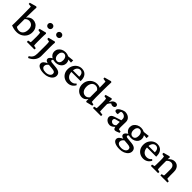

<svg xmlns="http://www.w3.org/2000/svg" viewBox="356 -2277 4100 4100"><g transform="rotate(45 2405.5 -227.5)"><path d="M73.2 -26.4Q75.2 -60.5 75.7 -88.4Q76.2 -116.2 76.2 -144Q76.2 -171.9 76.2 -201.2V-354.5Q76.2 -391.6 75.7 -429.7Q75.2 -467.8 74.7 -501Q74.2 -534.2 73.7 -558.6Q73.2 -583 72.3 -592.8L0 -601.6L-2 -635.7L150.4 -678.7L172.9 -664.1Q170.9 -624 169.4 -583.5Q168 -543 167.5 -489.7Q167 -436.5 165 -358.4L168 -357.4Q190.4 -388.7 226.6 -409.7Q262.7 -430.7 304.7 -430.7Q353.5 -430.7 394.5 -406.7Q435.5 -382.8 460.4 -338.4Q485.4 -293.9 485.4 -230.5Q485.4 -162.1 453.1 -108.4Q420.9 -54.7 364.3 -23.4Q307.6 7.8 237.3 7.8Q194.3 7.8 151.9 -1.5Q109.4 -10.7 73.2 -26.4ZM259.8 -48.8Q312.5 -48.8 348.1 -89.8Q383.8 -130.9 384.8 -209Q385.7 -285.2 349.6 -320.8Q313.5 -356.4 262.7 -356.4Q235.4 -356.4 210.4 -344.7Q185.5 -333 167 -309.6V-78.1Q184.6 -64.5 208 -56.6Q231.4 -48.8 259.8 -48.8Z M545.9 0 543 -39.1 608.4 -53.7Q609.4 -57.6 610.4 -68.8Q611.3 -80.1 611.8 -101.1Q612.3 -122.1 612.3 -155.3L613.3 -224.6Q613.3 -260.7 611.3 -290.5Q609.4 -320.3 605.5 -339.8L540 -353.5V-389.6L692.4 -428.7L710.9 -414.1Q708 -383.8 706.5 -353.5Q705.1 -323.2 705.1 -283.2V-160.2Q705.1 -120.1 706.5 -90.8Q708 -61.5 710.9 -53.7L776.4 -39.1L773.4 0ZM660.2 -529.3Q630.9 -529.3 611.8 -547.9Q592.8 -566.4 592.8 -593.8Q592.8 -620.1 611.8 -639.2Q630.9 -658.2 660.2 -658.2Q689.5 -658.2 707.5 -639.2Q725.6 -620.1 725.6 -593.8Q725.6 -566.4 707.5 -547.9Q689.5 -529.3 660.2 -529.3Z M806.6 224.6 787.1 188.5Q836.9 159.2 859.4 119.6Q881.8 80.1 881.8 15.6L882.8 -237.3Q882.8 -276.4 880.4 -301.8Q877.9 -327.1 875 -339.8L809.6 -353.5V-389.6L962.9 -428.7L981.4 -413.1Q978.5 -386.7 977.1 -356.9Q975.6 -327.1 975.6 -280.3L976.6 -3.9Q976.6 32.2 965.3 65.9Q954.1 99.6 932.6 128.9Q911.1 158.2 879.4 182.6Q847.7 207 806.6 224.6ZM929.7 -529.3Q900.4 -529.3 881.3 -547.9Q862.3 -566.4 862.3 -593.8Q862.3 -620.1 881.3 -639.2Q900.4 -658.2 929.7 -658.2Q959 -658.2 977.1 -639.2Q995.1 -620.1 995.1 -593.8Q995.1 -566.4 977.1 -547.9Q959 -529.3 929.7 -529.3Z M1279.3 222.7Q1185.5 222.7 1131.3 193.4Q1077.1 164.1 1077.1 116.2Q1077.1 82 1105.5 54.2Q1133.8 26.4 1193.4 1L1232.4 7.8Q1203.1 26.4 1186.5 49.8Q1169.9 73.2 1169.9 100.6Q1169.9 136.7 1200.7 157.2Q1231.4 177.7 1285.2 177.7Q1345.7 177.7 1383.8 151.9Q1421.9 126 1421.9 85.9Q1421.9 55.7 1399.9 40.5Q1377.9 25.4 1325.2 21.5L1215.8 12.7L1203.1 7.8Q1163.1 7.8 1137.2 -10.7Q1111.3 -29.3 1111.3 -58.6Q1111.3 -85.9 1138.2 -111.8Q1165 -137.7 1213.9 -156.2L1227.5 -136.7Q1210.9 -126 1202.6 -116.7Q1194.3 -107.4 1194.3 -98.6Q1194.3 -85 1205.1 -76.7Q1215.8 -68.4 1235.4 -66.4L1368.2 -53.7Q1438.5 -46.9 1473.6 -18.1Q1508.8 10.7 1508.8 62.5Q1508.8 106.4 1478.5 143.1Q1448.2 179.7 1396.5 201.2Q1344.7 222.7 1279.3 222.7ZM1286.1 -119.1Q1232.4 -119.1 1190.9 -138.2Q1149.4 -157.2 1126 -190.9Q1102.5 -224.6 1102.5 -268.6Q1102.5 -315.4 1127 -351.6Q1151.4 -387.7 1192.9 -409.2Q1234.4 -430.7 1287.1 -430.7Q1338.9 -430.7 1379.4 -410.2Q1419.9 -389.6 1443.4 -354.5Q1466.8 -319.3 1466.8 -274.4Q1466.8 -229.5 1443.4 -194.3Q1419.9 -159.2 1378.9 -139.2Q1337.9 -119.1 1286.1 -119.1ZM1293 -164.1Q1329.1 -164.1 1350.6 -192.4Q1372.1 -220.7 1372.1 -268.6Q1372.1 -322.3 1348.1 -354.5Q1324.2 -386.7 1286.1 -386.7Q1249 -386.7 1226.1 -356.4Q1203.1 -326.2 1203.1 -277.3Q1203.1 -226.6 1227.5 -195.3Q1252 -164.1 1293 -164.1ZM1524.4 -353.5 1402.3 -363.3 1365.2 -404.3 1524.4 -420.9Z M1780.3 7.8Q1721.7 7.8 1674.8 -18.6Q1627.9 -44.9 1600.6 -92.8Q1573.2 -140.6 1573.2 -204.1Q1573.2 -273.4 1602.5 -324.2Q1631.8 -375 1679.2 -403.3Q1726.6 -431.6 1781.2 -430.7Q1861.3 -429.7 1905.3 -378.4Q1949.2 -327.1 1949.2 -239.3V-219.7H1654.3V-265.6H1875L1862.3 -249V-274.4Q1862.3 -326.2 1838.9 -356Q1815.4 -385.7 1773.4 -385.7Q1747.1 -385.7 1723.6 -370.1Q1700.2 -354.5 1685.5 -323.2Q1670.9 -292 1670.9 -245.1V-230.5Q1670.9 -154.3 1710 -110.4Q1749 -66.4 1811.5 -66.4Q1844.7 -66.4 1872.1 -79.1Q1899.4 -91.8 1924.8 -123L1951.2 -98.6Q1923.8 -44.9 1879.4 -18.6Q1835 7.8 1780.3 7.8Z M2355.5 10.7 2336.9 -2 2337.9 -65.4H2335Q2307.6 -25.4 2276.9 -8.8Q2246.1 7.8 2211.9 7.8Q2158.2 7.8 2114.3 -18.1Q2070.3 -43.9 2044.9 -90.3Q2019.5 -136.7 2019.5 -197.3Q2019.5 -250 2038.1 -293Q2056.6 -335.9 2088.9 -366.7Q2121.1 -397.5 2161.1 -413.6Q2201.2 -429.7 2243.2 -429.7Q2267.6 -429.7 2293 -424.3Q2318.4 -418.9 2335.9 -407.2Q2335.9 -424.8 2335.4 -451.7Q2335 -478.5 2334.5 -506.3Q2334 -534.2 2333.5 -556.6Q2333 -579.1 2332 -587.9L2256.8 -600.6L2254.9 -635.7L2411.1 -678.7L2432.6 -664.1Q2429.7 -603.5 2428.2 -548.3Q2426.8 -493.2 2426.8 -433.6L2425.8 -208Q2425.8 -158.2 2428.7 -124.5Q2431.6 -90.8 2432.6 -75.2L2496.1 -59.6V-24.4ZM2244.1 -66.4Q2267.6 -66.4 2290.5 -77.6Q2313.5 -88.9 2335.9 -118.2V-329.1Q2318.4 -357.4 2293.9 -369.6Q2269.5 -381.8 2244.1 -381.8Q2187.5 -381.8 2154.3 -338.9Q2121.1 -295.9 2121.1 -224.6Q2121.1 -148.4 2156.7 -107.4Q2192.4 -66.4 2244.1 -66.4Z M2542 0 2539.1 -38.1 2599.6 -53.7Q2600.6 -57.6 2601.6 -70.3Q2602.5 -83 2603.5 -104.5Q2604.5 -126 2604.5 -155.3V-230.5Q2604.5 -262.7 2602.5 -291.5Q2600.6 -320.3 2596.7 -339.8L2534.2 -353.5V-389.6L2677.7 -428.7L2695.3 -414.1L2691.4 -334L2694.3 -333Q2723.6 -388.7 2752.9 -408.2Q2782.2 -427.7 2810.5 -427.7Q2835 -427.7 2851.6 -415.5Q2868.2 -403.3 2868.2 -377.9Q2868.2 -352.5 2850.1 -338.9Q2832 -325.2 2806.6 -325.2Q2787.1 -325.2 2770 -332.5Q2752.9 -339.8 2736.3 -356.4L2755.9 -351.6Q2740.2 -339.8 2724.1 -320.3Q2708 -300.8 2695.3 -273.4L2696.3 -186.5Q2697.3 -158.2 2698.2 -131.3Q2699.2 -104.5 2700.2 -84Q2701.2 -63.5 2702.1 -53.7L2787.1 -40L2785.2 0Z M3051.8 7.8Q3010.7 7.8 2979.5 -9.3Q2948.2 -26.4 2931.6 -51.8Q2915 -77.1 2915 -102.5Q2915 -135.7 2936 -157.7Q2957 -179.7 3005.9 -195.3L3156.2 -244.1V-289.1Q3156.2 -311.5 3142.1 -331.1Q3127.9 -350.6 3104.5 -362.3Q3081.1 -374 3051.8 -374Q3031.2 -374 3022.9 -364.7Q3014.6 -355.5 3012.7 -328.1L3009.8 -281.2Q2970.7 -272.5 2943.8 -283.7Q2917 -294.9 2917 -321.3Q2917 -337.9 2933.1 -355.5Q2949.2 -373 2974.1 -389.2Q2999 -405.3 3027.3 -416Q3055.7 -426.8 3081.1 -430.7Q3157.2 -430.7 3203.6 -392.1Q3250 -353.5 3251 -290L3248 -135.7Q3248 -114.3 3249.5 -97.2Q3251 -80.1 3254.9 -71.3L3317.4 -59.6V-26.4L3264.6 -4.9Q3250 1 3237.3 4.4Q3224.6 7.8 3214.8 7.8Q3181.6 7.8 3170.9 -27.3L3158.2 -68.4L3174.8 -66.4Q3143.6 -30.3 3112.8 -11.2Q3082 7.8 3051.8 7.8ZM3085.9 -59.6Q3105.5 -59.6 3123 -68.4Q3140.6 -77.1 3156.2 -94.7V-195.3L3060.5 -171.9Q3037.1 -166 3026.9 -153.8Q3016.6 -141.6 3016.6 -122.1Q3016.6 -97.7 3037.1 -78.6Q3057.6 -59.6 3085.9 -59.6Z M3561.5 222.7Q3467.8 222.7 3413.6 193.4Q3359.4 164.1 3359.4 116.2Q3359.4 82 3387.7 54.2Q3416 26.4 3475.6 1L3514.6 7.8Q3485.4 26.4 3468.8 49.8Q3452.1 73.2 3452.1 100.6Q3452.1 136.7 3482.9 157.2Q3513.7 177.7 3567.4 177.7Q3627.9 177.7 3666 151.9Q3704.1 126 3704.1 85.9Q3704.1 55.7 3682.1 40.5Q3660.2 25.4 3607.4 21.5L3498 12.7L3485.4 7.8Q3445.3 7.8 3419.4 -10.7Q3393.6 -29.3 3393.6 -58.6Q3393.6 -85.9 3420.4 -111.8Q3447.3 -137.7 3496.1 -156.2L3509.8 -136.7Q3493.2 -126 3484.9 -116.7Q3476.6 -107.4 3476.6 -98.6Q3476.6 -85 3487.3 -76.7Q3498 -68.4 3517.6 -66.4L3650.4 -53.7Q3720.7 -46.9 3755.9 -18.1Q3791 10.7 3791 62.5Q3791 106.4 3760.7 143.1Q3730.5 179.7 3678.7 201.2Q3627 222.7 3561.5 222.7ZM3568.4 -119.1Q3514.6 -119.1 3473.1 -138.2Q3431.6 -157.2 3408.2 -190.9Q3384.8 -224.6 3384.8 -268.6Q3384.8 -315.4 3409.2 -351.6Q3433.6 -387.7 3475.1 -409.2Q3516.6 -430.7 3569.3 -430.7Q3621.1 -430.7 3661.6 -410.2Q3702.1 -389.6 3725.6 -354.5Q3749 -319.3 3749 -274.4Q3749 -229.5 3725.6 -194.3Q3702.1 -159.2 3661.1 -139.2Q3620.1 -119.1 3568.4 -119.1ZM3575.2 -164.1Q3611.3 -164.1 3632.8 -192.4Q3654.3 -220.7 3654.3 -268.6Q3654.3 -322.3 3630.4 -354.5Q3606.4 -386.7 3568.4 -386.7Q3531.2 -386.7 3508.3 -356.4Q3485.4 -326.2 3485.4 -277.3Q3485.4 -226.6 3509.8 -195.3Q3534.2 -164.1 3575.2 -164.1ZM3806.6 -353.5 3684.6 -363.3 3647.5 -404.3 3806.6 -420.9Z M4062.5 7.8Q4003.9 7.8 3957 -18.6Q3910.2 -44.9 3882.8 -92.8Q3855.5 -140.6 3855.5 -204.1Q3855.5 -273.4 3884.8 -324.2Q3914.1 -375 3961.4 -403.3Q4008.8 -431.6 4063.5 -430.7Q4143.6 -429.7 4187.5 -378.4Q4231.4 -327.1 4231.4 -239.3V-219.7H3936.5V-265.6H4157.2L4144.5 -249V-274.4Q4144.5 -326.2 4121.1 -356Q4097.7 -385.7 4055.7 -385.7Q4029.3 -385.7 4005.9 -370.1Q3982.4 -354.5 3967.8 -323.2Q3953.1 -292 3953.1 -245.1V-230.5Q3953.1 -154.3 3992.2 -110.4Q4031.2 -66.4 4093.8 -66.4Q4127 -66.4 4154.3 -79.1Q4181.6 -91.8 4207 -123L4233.4 -98.6Q4206.1 -44.9 4161.6 -18.6Q4117.2 7.8 4062.5 7.8Z M4291 0 4288.1 -38.1 4348.6 -53.7Q4349.6 -58.6 4350.6 -70.8Q4351.6 -83 4352.1 -103.5Q4352.5 -124 4352.5 -155.3L4353.5 -230.5Q4353.5 -262.7 4351.6 -291.5Q4349.6 -320.3 4345.7 -339.8L4283.2 -353.5V-389.6L4427.7 -428.7L4448.2 -413.1L4442.4 -359.4L4445.3 -358.4Q4478.5 -395.5 4512.7 -413.1Q4546.9 -430.7 4585.9 -430.7Q4624 -430.7 4656.2 -411.6Q4688.5 -392.6 4708.5 -354.5Q4728.5 -316.4 4728.5 -258.8V-154.3Q4728.5 -120.1 4730 -91.3Q4731.4 -62.5 4733.4 -53.7L4793.9 -38.1L4792 0H4579.1L4576.2 -38.1L4632.8 -53.7Q4634.8 -61.5 4635.7 -74.7Q4636.7 -87.9 4637.2 -106.9Q4637.7 -126 4637.7 -149.4V-247.1Q4637.7 -288.1 4624 -313Q4610.4 -337.9 4589.4 -349.1Q4568.4 -360.4 4544.9 -360.4Q4514.6 -360.4 4489.3 -346.2Q4463.9 -332 4445.3 -306.6V-160.2Q4445.3 -119.1 4446.8 -90.8Q4448.2 -62.5 4450.2 -53.7L4510.7 -38.1L4507.8 0Z"/></g></svg>

Font: Crimson Pro ExtraLight Medium
Style: Regular
Weight: 500
Version: Version 1.002